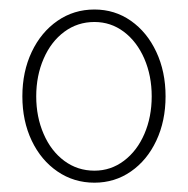

<svg xmlns="http://www.w3.org/2000/svg" viewBox="-20 -733 398 406"><path d="M27.3 -529.3Q27.3 -581.5 47.1 -623.3Q66.9 -665 101.6 -689Q136.2 -712.9 179.7 -712.9Q222.7 -712.9 256.8 -689Q291 -665 310.5 -623.3Q330.1 -581.5 330.1 -529.3Q330.1 -477.1 310.5 -435.5Q291 -394 256.8 -370.4Q222.7 -346.7 179.7 -346.7Q136.2 -346.7 101.6 -370.4Q66.9 -394 47.1 -435.5Q27.3 -477.1 27.3 -529.3ZM300.8 -529.3Q300.8 -572.8 285.2 -608.9Q269.5 -645 241.9 -665.8Q214.4 -686.5 179.7 -686.5Q144 -686.5 116 -665.8Q87.9 -645 72.3 -608.9Q56.6 -572.8 56.6 -529.3Q56.6 -485.8 72.3 -449.7Q87.9 -413.6 116 -392.8Q144 -372.1 179.7 -372.1Q214.4 -372.1 242.2 -393.1Q270 -414.1 285.4 -450Q300.8 -485.8 300.8 -529.3Z"/></svg>

Font: Pretendard Thin
Style: Regular
Weight: 100
Designer: Base glyphs from Inter by Rasmus Andersson; Hangeul glyphs from Noto Sans CJK(Source Han Sans) by Jang Soo-young and Kan
Foundry: Kil Hyung-jin
Version: Version 1.309